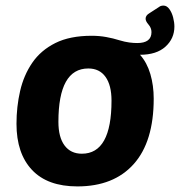

<svg xmlns="http://www.w3.org/2000/svg" viewBox="-20 -659 644 687"><path d="M257 8Q150 8 94.5 -51Q39 -110 39 -216Q39 -277 52 -333.5Q65 -390 95.5 -434.5Q126 -479 178 -505Q230 -531 308 -531Q335 -531 360 -526.5Q385 -522 407 -515Q427 -509 442.5 -507Q458 -505 471 -505Q522 -505 522 -544Q522 -559 511.5 -571Q501 -583 501 -592Q501 -604 515 -612L549 -634Q555 -639 565 -639Q577 -639 586 -626.5Q595 -614 599.5 -596.5Q604 -579 604 -564Q604 -521 572 -492Q540 -463 481 -463Q506 -435 518 -394Q530 -353 530 -306Q530 -152 458.5 -72Q387 8 257 8ZM273 -109Q379 -109 379 -299Q379 -354 357.5 -384Q336 -414 296 -414Q189 -414 189 -223Q189 -168 211 -138.5Q233 -109 273 -109Z"/></svg>

Font: Asap
Style: Bold Italic
Weight: 700
Italic angle: -6°
Designer: Pablo Cosgaya
Foundry: Omnibus-Type
Version: Version 3.001; ttfautohint (v1.8.3)